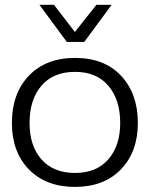

<svg xmlns="http://www.w3.org/2000/svg" viewBox="-20 -749 647 780"><path d="M284.7 10.3C363.3 10.3 425.8 -13.7 471.2 -61C517.1 -108.4 540 -171.4 540 -249.5C540 -329.1 517.1 -393.1 471.7 -441.4C426.3 -489.7 364.3 -513.7 285.2 -513.7C206.1 -513.7 143.6 -489.7 97.2 -441.4C51.3 -393.1 28.3 -329.1 28.3 -249.5C28.3 -171.4 51.3 -108.4 97.2 -61C143.1 -13.7 205.6 10.3 284.7 10.3ZM284.7 -46.4C226.1 -46.4 180.7 -64.9 148.4 -101.6C116.2 -138.2 100.1 -187.5 100.1 -249.5C100.1 -313 116.2 -363.3 148.4 -400.9C180.7 -438.5 226.1 -457 284.7 -457C342.8 -457 388.2 -438.5 419.9 -400.9C452.1 -363.3 468.3 -313 468.3 -249.5C468.3 -187.5 452.1 -138.2 419.9 -101.6C388.2 -64.9 342.8 -46.4 284.7 -46.4ZM322.3 -578.6 433.6 -729.5H371.6L284.2 -619.1L199.2 -729.5H140.1L251.5 -578.6Z"/></svg>

Font: Ride Light
Style: Regular
Weight: 300
Version: Version 3.000